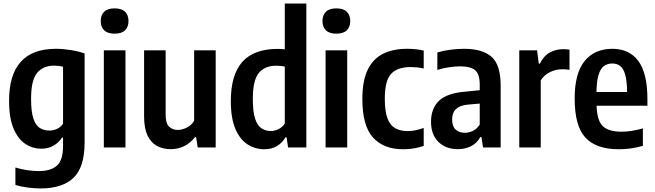

<svg xmlns="http://www.w3.org/2000/svg" viewBox="-20 -828 3680 1078"><path d="M208.5 230Q175.5 230 137.2 225.2Q99 220.5 66.5 210.5V112.5Q133.5 132.5 198.5 132.5Q266 132.5 300 101.5Q334 70.5 334 -7.5V-55.5H328Q311 -28 281 -10.5Q251 7 210.5 7Q164.5 7 123.5 -19.2Q82.5 -45.5 56.8 -104.5Q31 -163.5 31 -262.5Q31 -554 294 -554Q334 -554 377.5 -547Q421 -540 455 -528V-27.5Q455 110.5 392.8 170.2Q330.5 230 208.5 230ZM258.5 -95Q280 -95 300.8 -104.8Q321.5 -114.5 334 -133.5V-453.5Q324 -456 310.2 -457.8Q296.5 -459.5 284 -459.5Q222.5 -459.5 188.5 -419Q154.5 -378.5 154.5 -273.5Q154.5 -200.5 167.5 -162Q180.5 -123.5 203.8 -109.2Q227 -95 258.5 -95Z M563 0V-545.5H684.5V0ZM623.5 -639Q584 -639 564.8 -658Q545.5 -677 545.5 -710Q545.5 -743 564.8 -762Q584 -781 623.5 -781Q663 -781 682.2 -762Q701.5 -743 701.5 -710Q701.5 -677 682.2 -658Q663 -639 623.5 -639Z M938.5 9.5Q896.5 9.5 862.8 -8Q829 -25.5 809 -65.8Q789 -106 789 -175.5V-545.5H910V-184Q910 -135.5 929.2 -117Q948.5 -98.5 978.5 -98.5Q1000 -98.5 1026.8 -110.5Q1053.5 -122.5 1070 -150V-545.5H1191V0H1090L1081 -58H1075Q1021 9.5 938.5 9.5Z M1463.5 10Q1414 10 1371.2 -16.5Q1328.5 -43 1302.2 -102.8Q1276 -162.5 1276 -261.5Q1276 -408 1340.8 -480.8Q1405.5 -553.5 1539.5 -553.5Q1558 -553.5 1579 -551V-808H1700V0H1597.5L1589 -57H1582.5Q1566.5 -27.5 1536.2 -8.8Q1506 10 1463.5 10ZM1500.5 -92.5Q1523 -92.5 1544.5 -103.2Q1566 -114 1579 -134.5V-454.5Q1555 -459 1530.5 -459Q1467 -459 1433.2 -418.5Q1399.5 -378 1399.5 -273Q1399.5 -199 1412.8 -160.2Q1426 -121.5 1448.8 -107Q1471.5 -92.5 1500.5 -92.5Z M1808 0V-545.5H1929.5V0ZM1868.5 -639Q1829 -639 1809.8 -658Q1790.5 -677 1790.5 -710Q1790.5 -743 1809.8 -762Q1829 -781 1868.5 -781Q1908 -781 1927.2 -762Q1946.5 -743 1946.5 -710Q1946.5 -677 1927.2 -658Q1908 -639 1868.5 -639Z M2244 10Q2134 10 2074.2 -56Q2014.5 -122 2014.5 -272Q2014.5 -374.5 2044.5 -436.2Q2074.5 -498 2130.5 -526Q2186.5 -554 2264.5 -554Q2288.5 -554 2312.2 -551.8Q2336 -549.5 2359 -544V-443.5Q2340 -448 2320.5 -449.8Q2301 -451.5 2286 -451.5Q2211 -451.5 2175.8 -413.2Q2140.5 -375 2140.5 -274.5Q2140.5 -204.5 2155 -164.8Q2169.5 -125 2198.2 -108.5Q2227 -92 2270 -92Q2309 -92 2359 -109.5V-9Q2331 1 2301.5 5.5Q2272 10 2244 10Z M2550 9.5Q2483.5 9.5 2441.8 -31.2Q2400 -72 2400 -144Q2400 -220 2445.5 -262.8Q2491 -305.5 2593.5 -313.5L2673.5 -321.5V-353Q2673.5 -412 2647.5 -433.8Q2621.5 -455.5 2563 -455.5Q2535.5 -455.5 2501.8 -450.5Q2468 -445.5 2435.5 -435.5V-533.5Q2468.5 -543.5 2508.8 -548.8Q2549 -554 2585 -554Q2690 -554 2740.5 -508.5Q2791 -463 2791 -347.5V0H2692L2683 -58.5H2677Q2656.5 -22.5 2623.5 -6.5Q2590.5 9.5 2550 9.5ZM2518.5 -157.5Q2518.5 -119 2537.8 -100.8Q2557 -82.5 2590 -82.5Q2610.5 -82.5 2632.8 -92Q2655 -101.5 2673.5 -128V-246.5L2606 -240.5Q2518.5 -232.5 2518.5 -157.5Z M2895.5 0V-545.5H2995.5L3005 -470.5H3011Q3032 -514 3066.8 -533Q3101.5 -552 3142.5 -552Q3152.5 -552 3161.8 -551.2Q3171 -550.5 3177.5 -549V-436Q3167 -438 3156.5 -438.5Q3146 -439 3135 -439Q3099.5 -439 3066.8 -422.5Q3034 -406 3016 -376.5V0Z M3455.5 10Q3327 10 3266.8 -55.5Q3206.5 -121 3206.5 -274.5Q3206.5 -417.5 3262.8 -485.8Q3319 -554 3418 -554Q3513 -554 3564 -485.5Q3615 -417 3615 -271V-234.5H3329.5Q3332 -151 3364.5 -119.8Q3397 -88.5 3470 -88.5Q3497.5 -88.5 3526.8 -93.2Q3556 -98 3589.5 -107V-9Q3552.5 1 3520.8 5.5Q3489 10 3455.5 10ZM3417.5 -471.5Q3391.5 -471.5 3372 -458Q3352.5 -444.5 3341.2 -409.8Q3330 -375 3329 -311.5H3501Q3500 -375 3490 -409.8Q3480 -444.5 3461.5 -458Q3443 -471.5 3417.5 -471.5Z"/></svg>

Font: Encode Sans Condensed Condensed SemiBold
Style: Regular
Weight: 600
Width: 3
Designer: Multiple Designers
Foundry: Impallari Type
Version: Version 3.000; ttfautohint (v1.8.3) -l 8 -r 50 -G 200 -x 14 